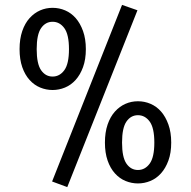

<svg xmlns="http://www.w3.org/2000/svg" viewBox="-20 -742 780 785"><path d="M255 23 193 0 479 -722 542 -700ZM60 -541Q60 -583 71 -615Q82 -647 101 -668Q120 -689 144 -699.5Q168 -710 195 -710Q222 -710 246.5 -699.5Q271 -689 289.5 -668Q308 -647 319.5 -615Q331 -583 331 -541Q331 -499 319.5 -467.5Q308 -436 289 -415Q270 -394 245.5 -384Q221 -374 195 -374Q169 -374 144.5 -384Q120 -394 101 -415Q82 -436 71 -467.5Q60 -499 60 -541ZM130 -541Q130 -481 148 -455Q166 -429 195 -429Q224 -429 243 -455Q262 -481 262 -541Q262 -601 243 -627Q224 -653 195 -653Q166 -653 148 -627Q130 -601 130 -541ZM409 -159Q409 -201 420 -233Q431 -265 450 -286Q469 -307 493 -317.5Q517 -328 544 -328Q571 -328 595.5 -317.5Q620 -307 638.5 -286Q657 -265 668.5 -233Q680 -201 680 -159Q680 -117 668.5 -85.5Q657 -54 638 -33Q619 -12 594.5 -2Q570 8 544 8Q518 8 493.5 -2Q469 -12 450 -33Q431 -54 420 -85.5Q409 -117 409 -159ZM479 -159Q479 -99 497 -73Q515 -47 544 -47Q573 -47 592 -73Q611 -99 611 -159Q611 -219 592 -245Q573 -271 544 -271Q515 -271 497 -245Q479 -219 479 -159Z"/></svg>

Font: Carrois Gothic SC
Style: Regular
Weight: 400
Designer: Ralph du Carrois
Foundry: Ralph du Carrois
Version: Version 1.002